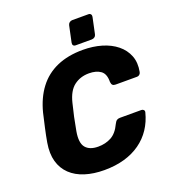

<svg xmlns="http://www.w3.org/2000/svg" viewBox="-160 -1018 1028 1148"><g transform="rotate(-20 354.5 -444.5)"><path d="M307.1 10Q239.1 10 184.7 -7.2Q130.2 -24.4 94.1 -58.9Q58 -93.4 43.8 -143.8Q29.6 -194.3 40.9 -261Q47.9 -302 58.4 -349Q68.9 -396 78.9 -439Q101.4 -526.4 147.3 -586.9Q193.1 -647.5 263.8 -678.7Q334.5 -710 429.9 -710Q494 -710 548.8 -693.8Q603.6 -677.6 642.3 -646.2Q681 -614.9 698.4 -570.3Q715.7 -525.8 704.7 -469Q703.1 -460 696.4 -453.9Q689.7 -447.8 680.7 -447.8H544.6Q531.6 -447.8 525.3 -453.5Q518.9 -459.3 517.4 -473.8Q518.3 -525.6 490.3 -545.6Q462.4 -565.6 416.1 -565.6Q361.4 -565.6 321.4 -535.4Q281.4 -505.1 264 -434Q243 -352 228 -266Q215.5 -194.9 240.5 -164.6Q265.5 -134.4 320.2 -134.4Q366.5 -134.4 403.3 -154.2Q440.1 -174.1 464.4 -226.2Q471.9 -241.4 479.8 -246.8Q487.6 -252.2 500.6 -252.2H636.7Q645.7 -252.2 651.1 -246.1Q656.4 -240 654 -231Q639.9 -175.4 610.4 -130.8Q581 -86.3 536.7 -54.7Q492.5 -23.1 435.1 -6.6Q377.7 10 307.1 10ZM399.6 -750Q389.6 -750 384.8 -756.2Q380 -762.3 382 -772.6L403.9 -875.6Q405.9 -885.6 413.6 -892.1Q421.3 -898.6 431.5 -898.6H534.5Q544.5 -898.6 549.5 -892.1Q554.5 -885.6 552.5 -875.6L530.6 -772.6Q528.6 -762.3 520.6 -756.2Q512.6 -750 502.6 -750Z"/></g></svg>

Font: Rubik Light
Style: Italic
Weight: 300
Italic angle: -12°
Designer: Hubert and Fischer
Foundry: Hubert and Fischer
Version: Version 2.300;gftools[0.9.30]